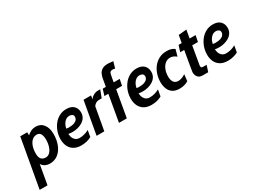

<svg xmlns="http://www.w3.org/2000/svg" viewBox="-100 -1520 3355 2533"><g transform="rotate(-30 1577.0 -254.0)"><path d="M-41.5 242 90 -498H196L197 -451.5Q223.5 -476 256 -491.2Q288.5 -506.5 328.5 -506.5Q403 -506.5 444.8 -450.8Q486.5 -395 486.5 -306Q486.5 -214 457.5 -142.5Q428.5 -71 376.2 -30.5Q324 10 254 10Q207.5 10 177.2 -7.5Q147 -25 130 -53.5L78 242ZM245.5 -87Q279.5 -87 306.2 -113.8Q333 -140.5 348.2 -187.5Q363.5 -234.5 363.5 -294Q363.5 -345 345.8 -377Q328 -409 288.5 -409Q246 -409 215.8 -381.5Q185.5 -354 169.2 -306Q153 -258 153 -196Q153 -142.5 174.8 -114.8Q196.5 -87 245.5 -87Z M885.5 -28Q857 -11.5 818 -0.8Q779 10 731.5 10Q662.5 10 617.8 -17.5Q573 -45 551.5 -91.5Q530 -138 530 -195.5Q530 -255.5 549 -311Q568 -366.5 603 -410.8Q638 -455 686.5 -480.8Q735 -506.5 794 -506.5Q866.5 -506.5 904.8 -469Q943 -431.5 943 -370.5Q943 -327 923 -295Q903 -263 870 -242.5Q837 -222 798 -212Q759 -202 721 -202Q680.5 -202 654.5 -208Q658 -162 674 -135.5Q690 -109 711.8 -98Q733.5 -87 755 -87Q799.5 -87 837.2 -98.2Q875 -109.5 902.5 -126ZM788 -409Q751.5 -409 726 -389.2Q700.5 -369.5 685.8 -340.2Q671 -311 666.5 -282.5Q684 -278 702 -278Q757.5 -278 788.5 -290.5Q819.5 -303 832 -321.8Q844.5 -340.5 844.5 -360Q844.5 -381.5 832.8 -391.8Q821 -402 807.5 -405.5Q794 -409 788 -409Z M965.5 0 1054 -498H1168.5L1159.5 -440Q1171.5 -467 1206.5 -487.5Q1241.5 -508 1278 -508H1314L1270.5 -394.5H1225.5Q1200.5 -394.5 1178.8 -380.2Q1157 -366 1145 -346L1083 0Z M1317 -403 1346.5 -498H1394L1415 -618.5Q1420 -646.5 1433.5 -677Q1447 -707.5 1478.5 -728.8Q1510 -750 1568 -750Q1581 -750 1603.8 -747.5Q1626.5 -745 1649 -742.5L1620.5 -645.5Q1605 -649 1598.8 -650.2Q1592.5 -651.5 1586 -651.5Q1561.5 -651.5 1550.2 -642.2Q1539 -633 1534.8 -614Q1530.5 -595 1525 -564.5L1513.5 -498H1605L1586 -403H1496.5L1426 0H1306.5L1377 -403Z M1955.5 -28Q1927 -11.5 1888 -0.8Q1849 10 1801.5 10Q1732.5 10 1687.8 -17.5Q1643 -45 1621.5 -91.5Q1600 -138 1600 -195.5Q1600 -255.5 1619 -311Q1638 -366.5 1673 -410.8Q1708 -455 1756.5 -480.8Q1805 -506.5 1864 -506.5Q1936.5 -506.5 1974.8 -469Q2013 -431.5 2013 -370.5Q2013 -327 1993 -295Q1973 -263 1940 -242.5Q1907 -222 1868 -212Q1829 -202 1791 -202Q1750.5 -202 1724.5 -208Q1728 -162 1744 -135.5Q1760 -109 1781.8 -98Q1803.5 -87 1825 -87Q1869.5 -87 1907.2 -98.2Q1945 -109.5 1972.5 -126ZM1858 -409Q1821.5 -409 1796 -389.2Q1770.5 -369.5 1755.8 -340.2Q1741 -311 1736.5 -282.5Q1754 -278 1772 -278Q1827.5 -278 1858.5 -290.5Q1889.5 -303 1902 -321.8Q1914.5 -340.5 1914.5 -360Q1914.5 -381.5 1902.8 -391.8Q1891 -402 1877.5 -405.5Q1864 -409 1858 -409Z M2227 10Q2163.5 10 2124 -16.8Q2084.5 -43.5 2066.5 -89Q2048.5 -134.5 2048.5 -190.5Q2048.5 -252 2067 -308.8Q2085.5 -365.5 2120.5 -410Q2155.5 -454.5 2206.2 -480.5Q2257 -506.5 2321.5 -506.5Q2364.5 -506.5 2393 -496.5Q2421.5 -486.5 2440 -471L2412 -370.5Q2392 -387.5 2368.5 -398.2Q2345 -409 2319 -409Q2276 -409 2243 -381.8Q2210 -354.5 2191.5 -308.2Q2173 -262 2173 -205Q2173 -152 2194.5 -119.5Q2216 -87 2264.5 -87Q2313.5 -87 2373 -126L2362 -26.5Q2306.5 10 2227 10Z M2580 10Q2527 10 2503.8 -19.8Q2480.5 -49.5 2480.5 -88Q2480.5 -92 2481.8 -101.8Q2483 -111.5 2487.8 -141Q2492.5 -170.5 2503.2 -232.5Q2514 -294.5 2533 -403H2472L2502 -498H2549.5Q2559 -550 2569.5 -610.5L2691.5 -622L2670.5 -498H2761L2742 -403H2654.5L2606 -119Q2605.5 -94 2617.5 -89.8Q2629.5 -85.5 2657 -85.5H2691L2660 10Z M3118 -28Q3089.5 -11.5 3050.5 -0.8Q3011.5 10 2964 10Q2895 10 2850.2 -17.5Q2805.5 -45 2784 -91.5Q2762.5 -138 2762.5 -195.5Q2762.5 -255.5 2781.5 -311Q2800.5 -366.5 2835.5 -410.8Q2870.5 -455 2919 -480.8Q2967.5 -506.5 3026.5 -506.5Q3099 -506.5 3137.2 -469Q3175.5 -431.5 3175.5 -370.5Q3175.5 -327 3155.5 -295Q3135.5 -263 3102.5 -242.5Q3069.5 -222 3030.5 -212Q2991.5 -202 2953.5 -202Q2913 -202 2887 -208Q2890.5 -162 2906.5 -135.5Q2922.5 -109 2944.2 -98Q2966 -87 2987.5 -87Q3032 -87 3069.8 -98.2Q3107.5 -109.5 3135 -126ZM3020.5 -409Q2984 -409 2958.5 -389.2Q2933 -369.5 2918.2 -340.2Q2903.5 -311 2899 -282.5Q2916.5 -278 2934.5 -278Q2990 -278 3021 -290.5Q3052 -303 3064.5 -321.8Q3077 -340.5 3077 -360Q3077 -381.5 3065.2 -391.8Q3053.5 -402 3040 -405.5Q3026.5 -409 3020.5 -409Z"/></g></svg>

Font: Cabin Condensed
Style: Bold Italic
Weight: 700
Width: 3
Italic angle: -10°
Designer: Pablo Impallari
Foundry: Pablo Impallari. http://www.impallari.com Igino Marini. http://www.ikern.com
Version: Version 3.001; ttfautohint (v1.8.3)